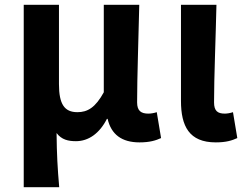

<svg xmlns="http://www.w3.org/2000/svg" viewBox="-20 -580 1025 801"><path d="M79 201H227C220 120 217 66 216 -25C237 3 265 9 297 9C349 9 395 -23 426 -84H429C444 -19 488 14 562 14C605 14 630 6 652 -4L634 -112C622 -108 609 -106 599 -106C569 -106 552 -117 552 -153C552 -257 558 -424 561 -560H413V-195C378 -131 345 -112 303 -112C249 -112 226 -145 226 -229V-560H79Z M880 14C924 14 948 6 970 -4L952 -112C940 -108 927 -106 918 -106C888 -106 873 -117 873 -153C873 -257 880 -424 883 -560H735V-159C735 -54 769 14 880 14Z"/></svg>

Font: Noto Sans HK
Style: Bold
Weight: 700
Designer: Ryoko NISHIZUKA 西塚涼子 (kana, bopomofo & ideographs); Paul D. Hunt (Latin, Greek & Cyrillic); Sandoll Communications 산돌커뮤니
Foundry: Adobe
Version: Version 2.002;hotconv 1.0.116;makeotfexe 2.5.65601